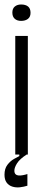

<svg xmlns="http://www.w3.org/2000/svg" viewBox="-21 -688 190 855"><path d="M47 0V-528H103V0ZM73 -595Q55 -595 44.5 -604.5Q34 -614 34 -632Q34 -650 45 -659Q56 -668 73 -668Q93 -668 104 -659Q115 -650 115 -631Q115 -613 103.5 -604Q92 -595 73 -595ZM101 139Q85 144 67.5 146Q50 148 34 143Q18 138 8.5 125Q-1 112 -1 90Q-1 63 12 46Q25 29 41 20Q57 11 65 7V-5H98V0Q67 20 55 39Q43 58 43 72Q43 83 48.5 88Q54 93 62.5 93.5Q71 94 81.5 92Q92 90 101 87Z"/></svg>

Font: Bricolage Grotesque 72pt Condensed ExtraLight
Style: Regular
Weight: 250
Width: 3
Designer: Mathieu Triay
Foundry: Atelier Triay
Version: Version 1.001;gftools[0.9.33.dev8+g029e19f]